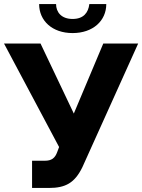

<svg xmlns="http://www.w3.org/2000/svg" viewBox="-27 -926 705 952"><path d="M333 -762C434 -762 500 -823 500 -906H416C411 -863 387 -832 333 -832C277 -832 251 -866 251 -906H167C167 -823 232 -762 333 -762ZM132 6H215C298 6 343 -19 381 -96L658 -710H485L339 -363L174 -710H-7L266 -197L257 -173C246 -142 229 -129 195 -129H132Z"/></svg>

Font: FIGSv2-sans-serif ExtraBold
Style: Regular
Weight: 800
Designer: Matt McInerney, Pablo Impallari, Rodrigo Fuenzalida,Mirko Velimirovic
Foundry: Matt McInerney, Pablo Impallari, Rodrigo Fuenzalida
Version: Version 4.021;hotconv 1.0.109;makeotfexe 2.5.65596